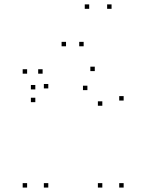

<svg xmlns="http://www.w3.org/2000/svg" viewBox="-20 -836 660 866"><path d="M537.7 10V-10H517.7V10ZM537.7 -382.5V-402.5H517.7V-382.5ZM407.5 -515.3V-535.3H387.5V-515.3ZM139.3 -432.7V-452.7H119.3V-432.7ZM139.3 -375.2V-395.2H119.3V-375.2ZM374.2 -429.5V-449.5H354.2V-429.5ZM441.5 -359V-379H421.5V-359ZM441.5 10V-10H421.5V10ZM197.8 10V-10H177.8V10ZM197.8 -437.2V-457.2H177.8V-437.2ZM172.2 -503.7V-523.7H152.2V-503.7ZM102.3 -503.7V-523.7H82.3V-503.7ZM102.3 10V-10H82.3V10ZM277.8 -627.2V-647.2H257.8V-627.2ZM382.3 -796.2V-816.2H362.3V-796.2ZM483.2 -796.2V-816.2H463.2V-796.2ZM357.3 -627.2V-647.2H337.3V-627.2Z"/></svg>

Font: Monaspace Krypton Dots Var
Style: Regular
Weight: 400
Designer: Riley Cran and the Lettermatic Team
Version: Version 1.100 (Monaspace Krypton Dots)